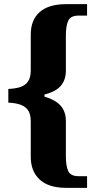

<svg xmlns="http://www.w3.org/2000/svg" viewBox="-20 -780 459 924"><path d="M298 124Q214 124 171 84Q128 44 128 -25V-195Q128 -233 113.5 -251.5Q99 -270 74.5 -277.5Q50 -285 20 -286V-352Q50 -353 74.5 -360Q99 -367 113.5 -386Q128 -405 128 -442V-613Q128 -684 171 -722Q214 -760 298 -760H399V-705H359Q320 -705 308.5 -680.5Q297 -656 297 -610V-440Q297 -396 273 -367.5Q249 -339 194 -325V-315Q248 -299 272.5 -270.5Q297 -242 297 -198V-27Q297 19 308.5 43.5Q320 68 359 68H399V124Z"/></svg>

Font: Noto Serif Khmer SemiCondensed ExtraBold
Style: Regular
Weight: 800
Width: 4
Designer: Danh Hong and the Monotype Design Team
Foundry: Monotype Imaging Inc.
Version: Version 2.004